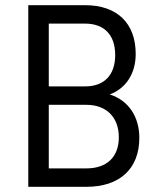

<svg xmlns="http://www.w3.org/2000/svg" viewBox="-20 -720 619 740"><path d="M89 0H313C441 0 517 -69 517 -189C517 -269 476 -333 403 -356C465 -379 503 -436 503 -512C503 -631 431 -700 308 -700H89ZM313 -71H168V-316H313C390 -316 438 -268 438 -191C438 -115 392 -71 313 -71ZM308 -387H168V-629H308C383 -629 424 -584 424 -508C424 -432 383 -387 308 -387Z"/></svg>

Font: Finlandica
Style: Regular
Weight: 400
Designer: Niklas Ekholm, Juho Hiilivirta, Jaakko Suomalainen
Foundry: Helsinki Type Studio
Version: Version 2.000;Glyphs 3.2 (3202)